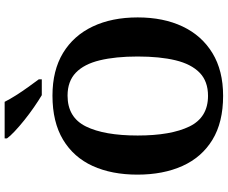

<svg xmlns="http://www.w3.org/2000/svg" viewBox="-97 -874 981 827"><g transform="rotate(-90 393.5 -460.5)"><path d="M394.2 10Q280.1 10 204.9 -36Q129.6 -82 92.2 -165Q54.8 -248 54.8 -359Q54.8 -470 92.2 -552Q129.6 -634 205.4 -679.5Q281.2 -725 395.2 -725Q503.7 -725 578.8 -679.5Q653.8 -634 692.9 -551.5Q732 -469 732 -358Q732 -247 692.9 -164.5Q653.8 -82 578.4 -36Q503 10 394.2 10ZM394.2 -55Q456.8 -55 493.9 -91.2Q531 -127.4 547.3 -194.9Q563.6 -262.5 563.6 -358Q563.6 -453.5 547.2 -521.2Q530.9 -588.9 493.9 -624.4Q456.8 -660 395.2 -660Q301.3 -660 262.3 -580.9Q223.3 -501.8 223.3 -358Q223.3 -215.2 262.2 -135.1Q301.2 -55 394.2 -55ZM397.1 -771Q373.6 -785 345.4 -804.5Q317.2 -824 289.7 -846Q262.3 -868 241.1 -888Q219.9 -908 210.9 -921V-931H368.4Q379.4 -909 396.5 -882Q413.6 -855 432.4 -829Q451.2 -803 465.2 -784V-771Z"/></g></svg>

Font: Noto Serif Gurmukhi
Style: Regular
Weight: 400
Designer: Vaibhav Singh and the Monotype Design Team
Foundry: Monotype Imaging Inc.
Version: Version 2.003